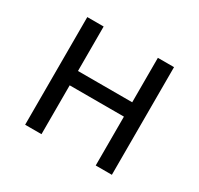

<svg xmlns="http://www.w3.org/2000/svg" viewBox="-121 -687 865 834"><g transform="rotate(30 312.0 -270.0)"><path d="M94 0H176V-245H448V0H529V-540H448V-317H176V-540H94Z"/></g></svg>

Font: ChiuKong Gothic CL Normal
Style: Regular
Weight: 350
Designer: Ryoko NISHIZUKA 西塚涼子 (kana, bopomofo & ideographs); Paul D. Hunt (Latin, Greek & Cyrillic); Sandoll Communications 산돌커뮤니
Foundry: Adobe
Version: Version 1.300